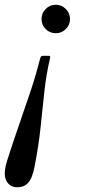

<svg xmlns="http://www.w3.org/2000/svg" viewBox="-41 -550 380 809"><path d="M-11 127Q15 45.5 40 -26Q65 -97.5 87.5 -165Q110 -232.5 128 -303Q130 -310 132.5 -312.5Q135 -315 144.5 -315H161Q167.5 -315 169.5 -313.5Q171.5 -312 170 -306Q153.5 -235 145.8 -162.8Q138 -90.5 129.8 -12Q121.5 66.5 104 155Q100 175 93 194.2Q86 213.5 71.5 226.2Q57 239 31 239Q7 239 -7 222.5Q-21 206 -21 182Q-21 168.5 -18 153.8Q-15 139 -11 127ZM254 -470Q254 -445 236.2 -427.5Q218.5 -410 194 -410Q169 -410 151.5 -427.5Q134 -445 134 -470Q134 -494.5 151.5 -512.2Q169 -530 194 -530Q218.5 -530 236.2 -512.2Q254 -494.5 254 -470Z"/></svg>

Font: Besley*
Style: Italic
Weight: 400
Italic angle: -13°
Designer: Owen Earl
Foundry: indestructible type*
Version: Version 2.000; ttfautohint (v1.8.3)